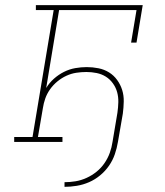

<svg xmlns="http://www.w3.org/2000/svg" viewBox="-20 -550 640 744"><path d="M230 174V156Q251 156 272.5 152.5Q294 149 315 139.5Q336 130 354 115.5Q372 101 385 82Q398 63 405.5 42Q413 21 416 0L435 -113Q438 -134 438.5 -154Q439 -174 434 -192.5Q429 -211 417.5 -227Q406 -243 390 -253Q374 -263 354.5 -267Q335 -271 315 -271Q295 -271 275.5 -268Q256 -265 237.5 -256.5Q219 -248 202.5 -234.5Q186 -221 174 -204Q162 -187 155.5 -168.5Q149 -150 146 -130L127 -19H222V0H35V-19H106L188 -511H119V-530H533L509 -385H488L509 -511H209L159 -209Q171 -229 189 -245Q207 -261 228 -271.5Q249 -282 271.5 -286Q294 -290 316 -290Q339 -290 361.5 -285.5Q384 -281 402.5 -269.5Q421 -258 434 -240Q447 -222 453.5 -201Q460 -180 459.5 -156.5Q459 -133 456 -110L437 0Q433 24 425 47.5Q417 71 402.5 92Q388 113 368 129.5Q348 146 325 156Q302 166 277.5 170Q253 174 230 174Z"/></svg>

Font: Iosevka Curly Slab ThExObl
Style: Regular
Weight: 100
Width: 7
Italic angle: -9°
Monospace: yes
Designer: Belleve Invis
Foundry: Belleve Invis
Version: Version 11.1.0; ttfautohint (v1.8.3)